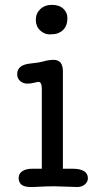

<svg xmlns="http://www.w3.org/2000/svg" viewBox="-20 -749 373 769"><path d="M289.1 0 197.3 -2.9Q176.8 -2.9 166.5 -2.4L145 -1.5Q120.6 0 102.1 0Q54.7 0 54.7 -36.1Q54.7 -53.7 69.6 -63.5Q84.5 -73.2 109.4 -73.2H147.5V-391.6Q147.5 -420.9 134.8 -420.9Q128.9 -420.9 116.5 -417.5Q104 -414.1 88.6 -414.1Q73.2 -414.1 61 -424.3Q48.8 -434.6 48.8 -452.1Q48.8 -489.3 101.6 -494.6Q134.3 -497.6 155 -503.4Q175.8 -509.3 195.3 -509.3Q231.9 -509.3 231.9 -462.4V-73.2H270.5Q332 -73.2 332 -34.7Q332 -21 320.1 -10.5Q308.1 0 289.1 0ZM250 -676.8Q250 -629.4 210 -615.2Q198.7 -611.3 178.2 -611.3Q157.7 -611.3 140.6 -627.4Q123.5 -643.6 123.5 -669.4Q123.5 -695.3 141.4 -712.4Q159.2 -729.5 188.2 -729.5Q217.3 -729.5 233.6 -714.1Q250 -698.7 250 -676.8Z"/></svg>

Font: Oldenburg
Style: Regular
Weight: 400
Designer: Nicole Fally
Foundry: Nicole Fally
Version: Version 1.001